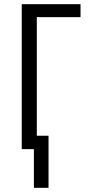

<svg xmlns="http://www.w3.org/2000/svg" viewBox="-20 -713 433 918"><path d="M142 185V0H84V-693H365V-631H156V-64H212V185Z"/></svg>

Font: Ubuntu Sans Condensed
Style: Regular
Weight: 400
Width: 3
Designer: Dalton Maag Ltd
Foundry: Dalton Maag Ltd
Version: Version 1.006; ttfautohint (v1.8.4.7-5d5b)